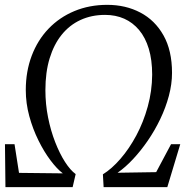

<svg xmlns="http://www.w3.org/2000/svg" viewBox="-24 -773 786 793"><path d="M-1.5 0 -3.5 -177.5H36L54.5 -59L235.5 -57Q211.5 -75 184.8 -110.5Q158 -146 134.8 -193Q111.5 -240 97 -293.2Q82.5 -346.5 82.5 -401Q82.5 -478 107 -542.8Q131.5 -607.5 176.5 -654.5Q221.5 -701.5 283.2 -727.2Q345 -753 419 -753Q495 -753 555.5 -721.2Q616 -689.5 651.2 -627Q686.5 -564.5 686.5 -472Q686.5 -426 673.5 -377.2Q660.5 -328.5 638 -281.5Q615.5 -234.5 586.5 -192.2Q557.5 -150 525.5 -115.8Q493.5 -81.5 461.5 -59.5L621 -62L682.5 -177.5H720.5L667 0H404L401 -53Q437.5 -75.5 473.5 -117Q509.5 -158.5 539 -213.5Q568.5 -268.5 586.2 -332.8Q604 -397 604.5 -464.5Q604.5 -525.5 590.5 -571.8Q576.5 -618 550.5 -649Q524.5 -680 489 -695.8Q453.5 -711.5 410 -711.5Q354 -711.5 308.5 -690.5Q263 -669.5 230.8 -629.5Q198.5 -589.5 181 -532Q163.5 -474.5 163.5 -400.5Q163.5 -343.5 174.5 -288.2Q185.5 -233 204 -185.8Q222.5 -138.5 244.5 -104.2Q266.5 -70 288.5 -54L276 0Z"/></svg>

Font: Merriweather 60pt Light
Style: Italic
Weight: 300
Italic angle: -7.8°
Version: Version 2.101